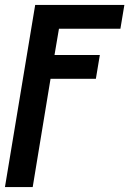

<svg xmlns="http://www.w3.org/2000/svg" viewBox="-23 -540 543 775"><path d="M-3 215 119 -520H479L463 -424H215L197 -318H380L364 -222H181L109 215Z"/></svg>

Font: Iosevka Term Curly
Style: Bold Italic
Weight: 700
Italic angle: -9°
Designer: Belleve Invis
Foundry: Belleve Invis
Version: Version 32.3.0